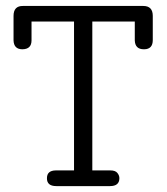

<svg xmlns="http://www.w3.org/2000/svg" viewBox="-20 -631 565 651"><path d="M25.9 -494.1V-577.1Q25.9 -611.3 58.1 -610.8H465.8Q498 -610.8 498 -577.1V-495.1Q498 -464.4 469.2 -463.9H467.8Q438 -463.9 437 -494.1V-558.1H293V-53.2H354Q371.1 -53.2 377.9 -44.7Q384.8 -36.1 384.8 -26.9Q384.8 0 353 0H170.9Q138.7 0 139.2 -26.9Q139.2 -52.7 168.9 -53.2H231V-558.1H86.9V-494.1Q86.9 -464.4 56.2 -463.9H55.2Q26.9 -464.4 25.9 -494.1Z"/></svg>

Font: CMU Typewriter Text
Style: Light
Weight: 200
Version: Version 0.7.0